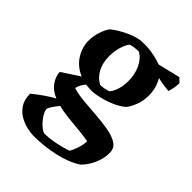

<svg xmlns="http://www.w3.org/2000/svg" viewBox="-194 -583 909 909"><g transform="rotate(45 260.0 -128.5)"><path d="M185 214Q167 214 141.5 208.5Q116 203 91 189Q66 175 49 149.5Q32 124 32 84Q55 65 82 46Q109 27 136 12Q99 -3 79.5 -30Q60 -57 58 -88L147 -146Q99 -167 74.5 -206.5Q50 -246 50 -288Q50 -320 60 -350.5Q70 -381 83 -398Q110 -420 149.5 -439.5Q189 -459 223 -464Q237 -465 254.5 -465Q272 -465 294 -462Q312 -459 330 -454.5Q348 -450 365 -444L476 -471L497 -451Q497 -422 486 -388Q472 -389 451 -392Q430 -395 411 -400L416 -391L419 -385Q436 -350 436 -306Q436 -274 425 -243.5Q414 -213 398 -193Q370 -169 323.5 -152Q277 -135 232 -131Q221 -131 209 -132Q197 -133 189 -134Q182 -126 174 -112.5Q166 -99 164 -86Q192 -76 237 -72Q282 -68 323 -65Q367 -62 407 -55Q447 -48 472 -32Q497 -16 497 17Q497 53 481 89.5Q465 126 439 152Q393 183 324 198.5Q255 214 185 214ZM237 -180Q252 -180 266.5 -183Q281 -186 290 -190Q303 -205 311 -230.5Q319 -256 319 -288Q319 -331 302.5 -367Q286 -403 256 -421Q222 -421 200 -413Q187 -394 179 -366.5Q171 -339 171 -305Q171 -263 188 -230Q205 -197 237 -180ZM214 170Q240 170 271 164.5Q302 159 326.5 152Q351 145 356 142Q362 132 372 105Q382 78 382 52Q354 47 317 43.5Q280 40 242 36Q204 32 174 24Q161 39 149 57.5Q137 76 138 83Q141 100 155.5 120.5Q170 141 187.5 155.5Q205 170 214 170Z"/></g></svg>

Font: Labrada SemiBold
Style: Regular
Weight: 600
Designer: Mercedes Jáuregui
Foundry: Omnibus-Type Team
Version: Version 1.000; ttfautohint (v1.8.4.7-5d5b)